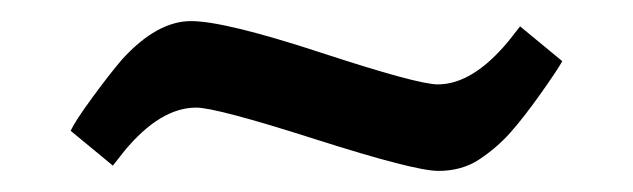

<svg xmlns="http://www.w3.org/2000/svg" viewBox="-20 -337 600 182"><path d="M166 -235Q132 -235 98 -194L87 -180L47 -213Q51 -222 67.5 -244.5Q84 -267 96 -281Q129 -317 161 -317Q193 -317 284.5 -287Q376 -257 395 -257Q428 -257 462 -298L473 -312L513 -279Q508 -270 492 -247.5Q476 -225 463.5 -211Q451 -197 434.5 -186Q418 -175 395.5 -175Q373 -175 279 -205Q185 -235 166 -235Z"/></svg>

Font: Andada SC
Style: Regular
Weight: 400
Designer: Carolina Giovagnoli
Foundry: Carolina Giovagnoli
Version: Version 1.003